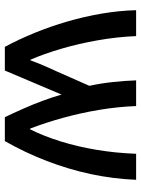

<svg xmlns="http://www.w3.org/2000/svg" viewBox="85 -667 582 792"><g transform="rotate(90 376.0 -271.0)"><path d="M721.7 -541.5Q717.8 -446.3 698 -354Q678.2 -261.7 644 -172.9Q609.9 -84 562 0H463.4Q446.8 -34.2 429 -74.5Q411.1 -114.7 395.8 -156Q380.4 -197.3 370.1 -233.9L271 0H173.3Q142.1 -58.1 115.5 -123.3Q88.9 -188.5 68.6 -258.3Q48.3 -328.1 36.1 -399.7Q23.9 -471.2 22 -541.5H128.9Q132.3 -461.4 146.5 -381.8Q160.6 -302.2 181.6 -231.2Q202.6 -160.2 226.1 -106H229Q234.9 -123 242.7 -141.8Q250.5 -160.6 259 -179.7Q267.6 -198.7 274.9 -214.8L334 -348.6Q323.7 -396 318.4 -446Q313 -496.1 311.5 -541.5H417.5Q420.4 -466.3 433.1 -389.9Q445.8 -313.5 465.8 -241Q485.8 -168.5 510.3 -104.5H513.7Q541.5 -160.2 563.2 -230Q585 -299.8 598.1 -378.9Q611.3 -458 614.3 -541.5Z"/></g></svg>

Font: Open Sans SemiCondensed SemiBold
Style: Regular
Weight: 600
Width: 4
Designer: Monotype Design Team
Foundry: Monotype Imaging Inc.
Version: Version 3.000